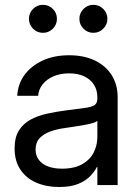

<svg xmlns="http://www.w3.org/2000/svg" viewBox="-20 -749 558 777"><path d="M218.8 7.8Q167.5 7.8 127 -9.8Q86.4 -27.3 62.7 -62.3Q39.1 -97.2 39.1 -148.4Q39.1 -192.9 56.4 -220.7Q73.7 -248.5 102.8 -264.4Q131.8 -280.3 168.7 -288.6Q205.6 -296.9 244.1 -301.8Q293.5 -308.6 321.8 -312Q350.1 -315.4 362.1 -323.2Q374 -331.1 374 -350.6V-355.5Q374 -383.8 360.6 -405.5Q347.2 -427.2 321.5 -439.7Q295.9 -452.1 259.8 -452.1Q224.1 -452.1 196.5 -440.2Q168.9 -428.2 152.6 -407.7Q136.2 -387.2 134.3 -361.3H49.8Q52.2 -408.7 79.1 -445.6Q106 -482.4 152.3 -503.9Q198.7 -525.4 259.8 -525.4Q319.8 -525.4 364 -504.2Q408.2 -482.9 432.1 -444.8Q456.1 -406.7 456.1 -355.5V0H374V-73.2H372.1Q362.8 -54.7 344.7 -35.9Q326.7 -17.1 296.1 -4.6Q265.6 7.8 218.8 7.8ZM230.5 -66.4Q281.2 -66.4 313 -84.7Q344.7 -103 359.4 -132.3Q374 -161.6 374 -195.3V-259.8Q364.7 -251 324.7 -243.9Q284.7 -236.8 240.2 -230.5Q210.4 -226.6 183.8 -217Q157.2 -207.5 140.6 -190.2Q124 -172.9 124 -143.6Q124 -119.6 137 -102.3Q149.9 -85 173.8 -75.7Q197.8 -66.4 230.5 -66.4ZM357.9 -616.2Q334.5 -616.2 317.9 -632.8Q301.3 -649.4 301.3 -672.9Q301.3 -696.3 317.9 -712.9Q334.5 -729.5 357.9 -729.5Q381.3 -729.5 397.9 -712.9Q414.6 -696.3 414.6 -672.9Q414.6 -649.4 397.9 -632.8Q381.3 -616.2 357.9 -616.2ZM153.8 -616.2Q130.4 -616.2 113.8 -632.8Q97.2 -649.4 97.2 -672.9Q97.2 -696.3 113.8 -712.9Q130.4 -729.5 153.8 -729.5Q177.2 -729.5 193.8 -712.9Q210.4 -696.3 210.4 -672.9Q210.4 -649.4 193.8 -632.8Q177.2 -616.2 153.8 -616.2Z"/></svg>

Font: Inter Khmer Looped
Style: Regular
Weight: 400
Designer: Rasmus Andersson, Sovichet Tep
Foundry: Anagata Design
Version: Version 1.000